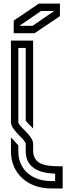

<svg xmlns="http://www.w3.org/2000/svg" viewBox="-20 -1062 415 1082"><path d="M125 -250V-208.3C125 -108.3 217 -85 290.6 -83.3V-41.7H267.7C163.5 -41.7 83.3 -104.1 83.3 -208.3V-242.7C78.7 -248.5 44.3 -284.9 41.7 -287.5V-208.3C41.7 -83.3 137.8 0 267.7 0H333.3V-125H313.5C225.7 -125 166.7 -139.4 166.7 -215.6V-250C166.7 -301.6 83.3 -347.2 83.3 -375V-791.7H125V-382.3C132.1 -370.4 160.4 -345.9 166.7 -337.5V-833.3H41.7V-375C41.7 -325.5 125 -276.6 125 -250ZM317.7 -970.8V-1041.7H199L57.3 -945.8V-875H175ZM211.5 -1000H285.4L163.5 -916.7H89.6Z"/></svg>

Font: Sportrop
Style: Regular
Weight: 500
Version: Version 0.9